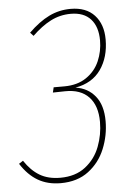

<svg xmlns="http://www.w3.org/2000/svg" viewBox="-51 -730 536 779"><g transform="rotate(-5 216.5 -340.5)"><path d="M397 -555Q397 -483 362 -433Q327 -383 258 -371Q308 -364 338 -327Q368 -290 368 -225Q368 -167 346 -113Q324 -59 278.5 -24.5Q233 10 165 10Q112 10 72.5 -13Q33 -36 3 -83L20 -94Q47 -53 81.5 -32.5Q116 -12 165 -12Q227 -12 267.5 -43.5Q308 -75 326.5 -123.5Q345 -172 345 -224Q345 -290 311.5 -325.5Q278 -361 215 -360L165 -359L170 -380H213Q267 -380 303.5 -405Q340 -430 357 -469.5Q374 -509 374 -553Q374 -609 346 -640Q318 -671 265 -671Q221 -671 183 -651.5Q145 -632 107 -595L94 -609Q137 -651 178 -671Q219 -691 266 -691Q329 -691 363 -654Q397 -617 397 -555Z"/></g></svg>

Font: Fira Sans Extra Condensed Thin
Style: Italic
Weight: 250
Width: 3
Italic angle: -8°
Designer: Carrois Corporate & Edenspiekermann AG
Foundry: Carrois Corporate GbR & Edenspiekermann AG
Version: Version 4.203